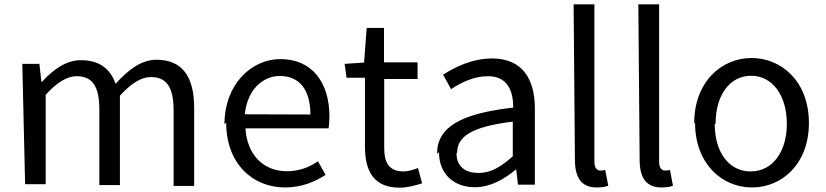

<svg xmlns="http://www.w3.org/2000/svg" viewBox="-20 -826 3814 887"><path d="M96 25H191V-388C243 -446 291 -474 334 -474C406 -474 439 -428 439 -320V29H534V-384C587 -442 633 -470 677 -470C749 -470 782 -424 782 -316V33H877V-328C877 -473 821 -550 703 -550C633 -550 573 -504 514 -439C490 -506 442 -548 354 -548C285 -548 225 -504 175 -449H171L162 -531H83Z M1025 -259C1025 -71 1146 40 1297 40C1374 40 1434 14 1484 -18L1449 -81C1407 -52 1361 -35 1305 -35C1196 -35 1121 -112 1114 -233H1498C1500 -246 1502 -265 1502 -286C1502 -448 1420 -553 1275 -553C1142 -553 1017 -437 1017 -252ZM1111 -298C1122 -410 1193 -475 1273 -475C1362 -475 1414 -413 1414 -297Z M1581 -467H1666V-150C1666 -35 1706 41 1827 41C1861 41 1898 31 1930 21L1911 -50C1892 -42 1865 -34 1845 -34C1778 -34 1755 -73 1755 -143V-461H1909V-538H1754V-697H1674L1662 -537L1572 -531Z M2008 -123C2008 -20 2079 39 2174 39C2244 39 2308 3 2362 -42H2365L2373 27H2451V-323C2451 -463 2392 -556 2253 -556C2161 -556 2080 -515 2027 -481L2064 -414C2109 -444 2168 -474 2234 -474C2327 -474 2351 -403 2351 -329C2108 -301 1999 -239 1999 -115ZM2092 -121C2092 -194 2157 -241 2349 -264V-104C2293 -54 2247 -27 2191 -27C2134 -27 2089 -53 2089 -118Z M2636 -88C2636 -7 2665 40 2736 40C2761 40 2777 37 2790 32L2776 -41C2765 -38 2760 -38 2754 -38C2739 -38 2726 -49 2726 -78V-806H2630Z M2935 -88C2935 -7 2964 40 3035 40C3060 40 3076 37 3089 32L3075 -41C3064 -38 3059 -38 3053 -38C3038 -38 3025 -49 3025 -78V-806H2929Z M3191 -259C3191 -70 3315 40 3454 40C3593 40 3717 -69 3717 -258C3717 -448 3592 -558 3452 -558C3312 -558 3187 -447 3187 -256ZM3286 -256C3286 -387 3352 -476 3450 -476C3548 -476 3615 -386 3615 -254C3615 -122 3547 -34 3448 -34C3349 -34 3282 -121 3282 -252Z"/></svg>

Font: GenEiGothic-pro-Regular
Style: Regular
Weight: 400
Designer: Ryoko NISHIZUKA (kana & ideographs); Paul D. Hunt (Latin, Greek & Cyrillic); Wenlong ZHANG (bopomofo); Sandoll Communica
Foundry: Adobe Systems Incorporated; o_tamon
Version: Version 1.000.140830